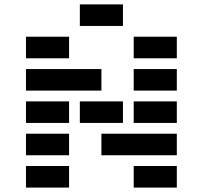

<svg xmlns="http://www.w3.org/2000/svg" viewBox="-20 -850 919 870"><path d="M97.7 -585.9V-683.6H293V-585.9ZM341.8 -732.4V-830.1H537.1V-732.4ZM585.9 -585.9V-683.6H781.2V-585.9ZM97.7 -439.5V-537.1H439.5V-439.5ZM585.9 -439.5V-537.1H781.2V-439.5ZM97.7 -293V-390.6H293V-293ZM341.8 -293V-390.6H537.1V-293ZM585.9 -293V-390.6H781.2V-293ZM97.7 -146.5V-244.1H293V-146.5ZM781.2 -244.1V-146.5H439.5V-244.1ZM97.7 0V-97.7H293V0ZM585.9 0V-97.7H781.2V0Z"/></svg>

Font: Trigram
Style: Regular
Weight: 400
Designer: GGBotNet
Foundry: GGBotNet
Version: 1.05